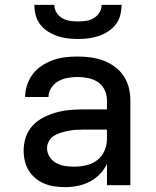

<svg xmlns="http://www.w3.org/2000/svg" viewBox="-20 -760 640 788"><path d="M247 8Q226 8 204.5 5Q183 2 163 -6Q143 -14 126 -28Q109 -42 98 -60Q87 -78 82 -99Q77 -120 77 -142Q77 -170 86 -197Q95 -224 114 -244.5Q133 -265 158.5 -278Q184 -291 211 -298.5Q238 -306 265.5 -308.5Q293 -311 321 -311H419V-348Q419 -370 409.5 -390.5Q400 -411 382 -423Q364 -435 342 -439.5Q320 -444 298 -444Q278 -444 258 -440.5Q238 -437 220 -427Q202 -417 190.5 -399.5Q179 -382 179 -362H83Q83 -387 91.5 -412Q100 -437 115.5 -457Q131 -477 152.5 -491Q174 -505 198 -513.5Q222 -522 247.5 -525Q273 -528 298 -528Q325 -528 351.5 -524.5Q378 -521 403 -512Q428 -503 450 -487Q472 -471 487 -449Q502 -427 508.5 -401Q515 -375 515 -348V0H419V-87Q407 -63 389 -44.5Q371 -26 347.5 -14Q324 -2 298.5 3Q273 8 247 8ZM284 -76Q309 -76 333.5 -81.5Q358 -87 378 -102Q398 -117 408.5 -140.5Q419 -164 419 -189V-228H321Q306 -228 290.5 -227Q275 -226 260 -223Q245 -220 230 -215.5Q215 -211 202 -203Q189 -195 181 -181Q173 -167 173 -152Q173 -133 183.5 -116.5Q194 -100 210.5 -91Q227 -82 246 -79Q265 -76 284 -76ZM300 -600Q279 -600 257.5 -602.5Q236 -605 215.5 -612Q195 -619 177 -630.5Q159 -642 145.5 -659Q132 -676 126.5 -697.5Q121 -719 121 -740H203Q203 -723 212 -708.5Q221 -694 235.5 -685.5Q250 -677 266.5 -674.5Q283 -672 300 -672Q317 -672 333.5 -674.5Q350 -677 364.5 -685.5Q379 -694 388 -708.5Q397 -723 397 -740H479Q479 -719 473.5 -697.5Q468 -676 454.5 -659Q441 -642 423 -630.5Q405 -619 384.5 -612Q364 -605 342.5 -602.5Q321 -600 300 -600Z"/></svg>

Font: Iosevka SS04 Medium Extended
Style: Regular
Weight: 500
Width: 7
Monospace: yes
Designer: Belleve Invis
Foundry: Belleve Invis
Version: Version 19.0.0; ttfautohint (v1.8.4)